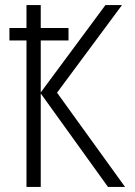

<svg xmlns="http://www.w3.org/2000/svg" viewBox="-20 -734 532 754"><path d="M471 0H404L140 -367V0H84V-575H17V-624H84V-714H140V-624H249V-575H140V-371L394 -714H459L204 -370Z"/></svg>

Font: Noto Sans Display Light Narrow
Style: Regular
Weight: 300
Width: 4
Designer: Monotype Design team
Foundry: Monotype Imaging Inc.
Version: Version 1.000